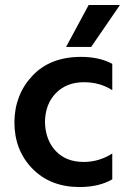

<svg xmlns="http://www.w3.org/2000/svg" viewBox="-20 -744 510 773"><path d="M432 -22Q379 9 300 9Q183 9 110.5 -65Q38 -139 38 -252Q39 -363 110.5 -439Q182 -515 306 -515Q380 -515 432 -487V-381Q382 -413 318 -413Q248 -413 205 -369Q162 -325 161 -252Q163 -180 204.5 -136Q246 -92 317 -92Q379 -92 432 -126ZM347 -555H246L337 -724H463Z"/></svg>

Font: Hind Vadodara SemiBold
Style: Regular
Weight: 600
Designer: Hitesh Malaviya
Foundry: Indian Type Foundry
Version: Version 1.001;PS 1.0;hotconv 1.0.86;makeotf.lib2.5.63406; tt